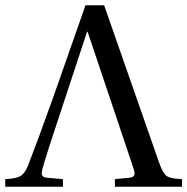

<svg xmlns="http://www.w3.org/2000/svg" viewBox="-49 -712 714 732"><path d="M-29 0V-29Q13 -31 29.5 -41Q46 -51 58 -81Q94 -173 156 -347L277 -692H348L559 -88Q573 -50 587 -40.5Q601 -31 645 -29V0H389V-29L441 -34Q464 -35 464 -51Q464 -59 460 -70L285 -591H283L186 -297Q126 -118 112 -65Q110 -55 110 -51Q110 -35 134 -34L191 -29V0Z"/></svg>

Font: Heuristica
Style: Regular
Weight: 400
Version: Version 1.0.1 ; ttfautohint (v1.4.1)